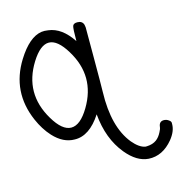

<svg xmlns="http://www.w3.org/2000/svg" viewBox="-104 -635 863 898"><g transform="rotate(-15 327.0 -186.0)"><path d="M279.3 -410.2Q196.3 -547.9 111.8 -412.6Q27.3 -277.3 109.4 -139.6Q151.4 -68.4 195.3 -68.4Q239.3 -68.4 281.2 -138.7Q362.3 -274.4 279.3 -410.2ZM595.7 35.2Q598.6 9.8 621.1 9.8Q633.8 9.8 644.5 17.6Q654.3 24.4 654.3 31.2V38.1Q654.3 72.3 625 108.4Q574.2 169.9 506.8 166Q450.2 162.1 400.4 101.6Q335.9 23.4 325.2 -97.7Q267.6 -8.8 196.3 -10.7Q196.3 -10.7 196.3 -10.7Q140.6 -10.7 93.8 -61.5Q60.5 -97.7 38.1 -149.4Q-27.3 -299.8 58.6 -437.5Q115.2 -528.3 175.8 -537.1Q189.5 -539.1 208 -536.1Q240.2 -532.2 268.6 -511.7Q296.9 -491.2 322.3 -453.1Q322.3 -513.7 326.2 -525.4Q330.1 -537.1 348.6 -537.1Q373 -537.1 378.9 -516.6Q379.9 -511.7 380.9 -503.9V-366.2Q380.9 -228.5 379.9 -191.4Q375 -22.5 446.3 65.4Q476.6 101.6 505.9 107.4H513.7Q542 106.4 560.5 92.8Q576.2 81.1 586.9 59.6Q594.7 45.9 595.7 35.2Z"/></g></svg>

Font: otype
Style: Regular
Weight: 400
Designer: ironsmith
Version: 4